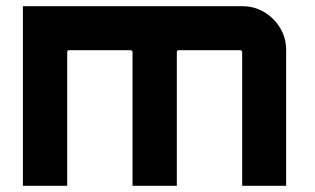

<svg xmlns="http://www.w3.org/2000/svg" viewBox="-20 -600 1018 620"><path d="M54 0V-580H762Q802 -580 834 -560.5Q866 -541 885 -509Q904 -477 904 -439V0H762V-432Q762 -434 760.5 -436Q759 -438 756 -438H557Q554 -438 552.5 -436Q551 -434 551 -432V0H408V-432Q408 -434 406 -436Q404 -438 402 -438H202Q200 -438 198.5 -436Q197 -434 197 -432V0Z"/></svg>

Font: Orbitron ExtraBold
Style: Regular
Weight: 800
Designer: Matt McInerney
Foundry: The League of Moveable Type
Version: Version 2.001